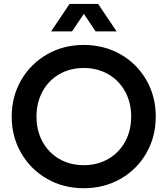

<svg xmlns="http://www.w3.org/2000/svg" viewBox="-20 -951 859 984"><path d="M40 -353.5Q40 -456.5 88.6 -540.5Q137.2 -624.5 221.4 -672.6Q305.7 -720.7 409.2 -720.7Q513.2 -720.7 597.7 -672.6Q682.1 -624.5 730.2 -540.5Q778.3 -456.5 778.3 -353.5Q778.3 -250.5 730.2 -166.5Q682.1 -82.5 597.7 -34.4Q513.2 13.7 409.2 13.7Q305.7 13.7 221.4 -34.4Q137.2 -82.5 88.6 -166.5Q40 -250.5 40 -353.5ZM652.3 -353.5Q652.3 -425.3 621.3 -481.9Q590.3 -538.6 534.9 -570.6Q479.5 -602.5 409.2 -602.5Q338.9 -602.5 283.7 -570.6Q228.5 -538.6 197.8 -481.9Q167 -425.3 167 -353.5Q167 -281.7 197.8 -225.1Q228.5 -168.5 283.7 -136.5Q338.9 -104.5 409.2 -104.5Q479.5 -104.5 534.9 -136.5Q590.3 -168.5 621.3 -225.1Q652.3 -281.7 652.3 -353.5ZM336.4 -930.7H482.9L577.6 -790H470.2L409.7 -879.9L349.1 -790H241.7Z"/></svg>

Font: Wanted Sans SemiBold
Style: Regular
Weight: 600
Designer: Original Design by Kil Hyung-jin and Kang Hanbin, Wanted Lab, Inc; Hangeul from Source Han Sans by Jang Soo-young and Ka
Foundry: Wanted Lab, Inc.
Version: Version 1.003